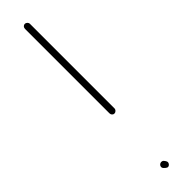

<svg xmlns="http://www.w3.org/2000/svg" viewBox="-223 -589 571 571"><g transform="rotate(-45 62.5 -304.0)"><path d="M75 -239V-594C75 -600 70 -605 64 -605C58 -605 54 -600 54 -594V-239C54 -233 58 -228 64 -228C70 -228 75 -233 75 -239ZM53 -10C58 -5 64 1 71 -6C78 -14 72 -20 68 -25C58 -34 43 -20 53 -10Z"/></g></svg>

Font: Electronic
Style: Thn
Weight: 100
Version: Version 1.011